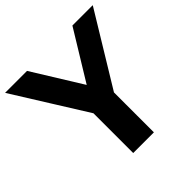

<svg xmlns="http://www.w3.org/2000/svg" viewBox="-215 -904 1067 1067"><g transform="rotate(-45 318.5 -370.0)"><path d="M241 0V-379L274 -259.5L-26 -740H146.5L349 -413H303L503 -740H663L370.5 -259.5L403.5 -376.5V0Z"/></g></svg>

Font: Encode Sans SC Condensed Thin
Style: Bold
Weight: 700
Version: Version 3.002